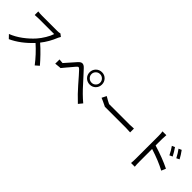

<svg xmlns="http://www.w3.org/2000/svg" viewBox="270 -2094 3459 3459"><g transform="rotate(45 2000.0 -364.0)"><path d="M749 -708 799.8 -668.9Q787.1 -651.4 775.4 -625Q710.9 -461.9 607.4 -332Q680.7 -269.5 761.7 -185.5Q842.8 -101.6 899.4 -34.2L829.1 27.3Q706.1 -133.8 553.7 -269.5Q368.2 -70.3 164.1 22.5L99.6 -44.9Q214.8 -89.8 322.3 -169.4Q429.7 -249 511.7 -341.8Q563.5 -400.4 611.3 -480Q659.2 -559.6 677.7 -620.1H288.1Q240.2 -620.1 186.5 -615.2V-706.1Q234.4 -699.2 288.1 -699.2H673.8Q720.7 -699.2 749 -708Z M1153.3 -357.4Q1203.1 -410.2 1330.1 -557.6Q1372.1 -606.4 1408.2 -607.4Q1447.3 -609.4 1490.2 -561.5Q1516.6 -532.2 1584.5 -459Q1652.3 -385.7 1682.6 -351.6Q1807.6 -210 1930.7 -107.4L1869.1 -32.2Q1733.4 -160.2 1634.8 -274.4Q1499 -431.6 1450.2 -482.4Q1422.9 -510.7 1409.2 -510.7Q1395.5 -510.7 1370.1 -480.5Q1328.1 -428.7 1281.2 -375Q1274.4 -367.2 1267.6 -359.4L1195.3 -272.5L1191.4 -267.6Q1175.8 -267.6 1164.1 -266.6Q1105.5 -262.7 1080.1 -257.8Q1074.2 -256.8 1068.4 -255.9L1069.3 -365.2Q1108.4 -361.3 1153.3 -357.4ZM1773.4 -695.3Q1726.6 -695.3 1694.3 -663.1Q1662.1 -630.9 1662.1 -585.9Q1662.1 -541 1695.3 -508.8Q1728.5 -476.6 1773.9 -476.6Q1819.3 -476.6 1851.1 -508.8Q1882.8 -541 1882.8 -585.9Q1882.8 -630.9 1851.1 -663.1Q1819.3 -695.3 1773.4 -695.3ZM1615.2 -585.9Q1615.2 -651.4 1661.1 -698.2Q1708 -744.1 1773.4 -744.1Q1839.8 -744.1 1884.8 -698.2Q1929.7 -651.4 1929.7 -585.9Q1929.7 -519.5 1884.8 -474.1Q1839.8 -428.7 1773.4 -428.7Q1708 -428.7 1661.1 -473.6Q1615.2 -519.5 1615.2 -585.9Z M2269.5 -427.7 2258.8 -432.6Q2218.8 -451.2 2136.7 -500L2092.8 -412.1Q2147.5 -390.6 2219.7 -354.5L2249 -339.8H2790Q2799.8 -339.8 2897.5 -335V-432.6Q2841.8 -427.7 2789.1 -427.7Z M3871.1 -622.1 3815.4 -593.8Q3768.6 -682.6 3721.7 -744.1L3777.3 -769.5Q3830.1 -699.2 3871.1 -622.1ZM3747.1 -569.3 3690.4 -543Q3645.5 -634.8 3600.6 -695.3L3656.2 -719.7Q3709 -645.5 3747.1 -569.3ZM3388.7 -657.2V-493.2Q3638.7 -417 3816.4 -329.1L3781.2 -244.1Q3620.1 -331.1 3388.7 -404.3V-75.2Q3388.7 -5.9 3394.5 43H3298.8Q3304.7 -5.9 3304.7 -75.2V-657.2Q3304.7 -718.8 3296.9 -760.7H3394.5Q3388.7 -698.2 3388.7 -657.2Z"/></g></svg>

Font: Nasu
Style: Regular
Weight: 400
Designer: Ryoko NISHIZUKA (kana &amp; ideographs); Paul D. Hunt (Latin, Greek &amp; Cyrillic); Wenlong ZHANG (bopomofo); Sandoll C
Version: Version 2014.1215